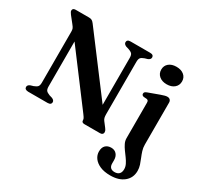

<svg xmlns="http://www.w3.org/2000/svg" viewBox="-189 -947 1476 1419"><g transform="rotate(30 549.0 -237.5)"><path d="M270.5 -23Q270.5 -12.5 263.2 -6.5Q256 -0.5 240 0H74Q58.5 -0.5 50.8 -6.5Q43 -12.5 43 -23Q43 -40.5 65 -49L88.5 -56Q111.5 -64.5 120 -75Q128.5 -85.5 128.5 -109V-544Q128.5 -560 124.5 -570Q120.5 -580 106 -597.5L64 -650.5Q56 -661.5 53 -667.5Q50 -673.5 50 -679.5Q50 -689.5 56.8 -694.8Q63.5 -700 75 -700H189.5Q204.5 -700 214.2 -694.8Q224 -689.5 234.5 -675.5L623 -160L599.5 -102V-591Q599.5 -614 591.8 -624.8Q584 -635.5 559.5 -644L536 -651Q514 -660.5 514 -677Q514 -688 521.5 -694Q529 -700 544.5 -700H710.5Q726.5 -700 734 -694Q741.5 -688 741.5 -677Q741.5 -660 719.5 -651L696 -644Q673 -636 664.8 -625.5Q656.5 -615 656.5 -591V-143Q656.5 -127 659.2 -115.5Q662 -104 669.5 -94L700.5 -53.5Q709.5 -41 711.8 -34.8Q714 -28.5 714 -22Q714 -12 707 -6Q700 0 687.5 0H554.5Q530.5 0 530.5 -19Q530.5 -27 527.5 -34.2Q524.5 -41.5 510 -61L138 -556L185.5 -589V-109Q185.5 -86.5 193.2 -75.8Q201 -65 225 -56L248.5 -49Q270.5 -40 270.5 -23ZM1016.5 -92.5Q1016.5 -66 1024.2 -41.5Q1032 -17 1042 6.8Q1052 30.5 1059.8 54.2Q1067.5 78 1067.5 103Q1067.5 162 1024.5 197.5Q981.5 233 908.5 233Q855.5 233 820 217.2Q784.5 201.5 766.2 176Q748 150.5 748 120.5Q748 86 766 68.5Q784 51 814 51Q843 51 860 70.2Q877 89.5 877 121V149Q877 172 889 183.8Q901 195.5 923.5 195.5Q948.5 195.5 962 181.8Q975.5 168 975.5 141.5Q975.5 120 965.2 99.5Q955 79 940.2 59Q925.5 39 910.8 18.8Q896 -1.5 885.8 -22.5Q875.5 -43.5 875.5 -66V-366.5Q875.5 -379.5 871.8 -385Q868 -390.5 859.5 -392L833 -394Q824 -396 820 -400.5Q816 -405 816 -412Q816 -420.5 820.8 -425.5Q825.5 -430.5 839 -435.5L932 -469.5Q952 -476.5 963.5 -479.5Q975 -482.5 984 -482.5Q1000 -482.5 1008.2 -473.8Q1016.5 -465 1016.5 -451ZM932.5 -559Q892.5 -559 868.2 -579.8Q844 -600.5 844 -634Q844 -667.5 868.2 -687.8Q892.5 -708 932.5 -708Q973 -708 997.2 -687.8Q1021.5 -667.5 1021.5 -634Q1021.5 -600.5 997.2 -579.8Q973 -559 932.5 -559Z"/></g></svg>

Font: Fraunces SemiBold
Style: Regular
Weight: 600
Version: Version 1.000;[b76b70a41]